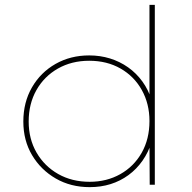

<svg xmlns="http://www.w3.org/2000/svg" viewBox="-20 -760 788 790"><path d="M349 10Q271 10 209.5 -25.5Q148 -61 112 -121.5Q76 -182 76 -260Q76 -339 111.5 -400.5Q147 -462 208.5 -497Q270 -532 347 -532Q392 -532 432.5 -519.5Q473 -507 507 -483Q541 -459 566 -424.5Q591 -390 604 -347L595 -349V-740H617V0H596L595 -176L605 -179Q591 -134 566.5 -99Q542 -64 508.5 -39.5Q475 -15 435 -2.5Q395 10 349 10ZM349 -12Q419 -12 475 -43.5Q531 -75 563 -131.5Q595 -188 595 -262Q595 -333 563.5 -389.5Q532 -446 476 -478Q420 -510 347 -510Q275 -510 218.5 -478Q162 -446 130 -389.5Q98 -333 98 -260Q98 -188 130.5 -132Q163 -76 219.5 -44Q276 -12 349 -12Z"/></svg>

Font: Lexend Exa Thin
Style: Regular
Weight: 250
Designer: Bonnie Shaver-Troup, Thomas Jockin
Foundry: Lexend
Version: Version 1.007